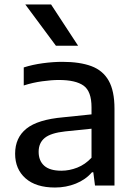

<svg xmlns="http://www.w3.org/2000/svg" viewBox="-20 -828 602 857"><path d="M225.5 9Q140.5 9 94 -32Q47.5 -73 47.5 -142Q47.5 -213.5 98.2 -254Q149 -294.5 262.5 -304.5L388.5 -317.5V-349Q388.5 -420.5 353 -445.8Q317.5 -471 243 -471Q210 -471 168.2 -465.2Q126.5 -459.5 86 -446.5V-527Q125 -539.5 171.2 -545.8Q217.5 -552 258 -552Q336 -552 387.8 -532.8Q439.5 -513.5 465.2 -467.8Q491 -422 491 -343V0H404L396.5 -59H390.5Q362 -26 318.5 -8.5Q275 9 225.5 9ZM152.5 -150.5Q152.5 -110.5 177.5 -88.2Q202.5 -66 254 -66Q289.5 -66 324.8 -79.8Q360 -93.5 388.5 -124V-253.5L271 -241.5Q206.5 -234.5 179.5 -212.2Q152.5 -190 152.5 -150.5ZM229.5 -624 93 -808H208L328.5 -624Z"/></svg>

Font: Encode Sans Semi Expanded Medium
Style: Regular
Weight: 500
Width: 6
Designer: Multiple Designers
Foundry: Impallari Type
Version: Version 3.000; ttfautohint (v1.8.3) -l 8 -r 50 -G 200 -x 14 